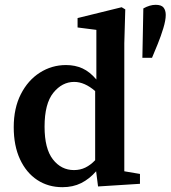

<svg xmlns="http://www.w3.org/2000/svg" viewBox="-20 -763 708 797"><path d="M165 -237Q165 -146 199.5 -101.5Q234 -57 287 -57Q313 -57 334.5 -67.5Q356 -78 375 -98V-385Q331 -423 288 -423Q238 -423 201.5 -378Q165 -333 165 -237ZM387 11 379 -52Q351 -20 317 -3Q283 14 239 14Q180 14 134.5 -16Q89 -46 63 -102Q37 -158 37 -235Q37 -314 66.5 -372Q96 -430 145.5 -461.5Q195 -493 254 -493Q292 -493 322.5 -479Q353 -465 380 -433V-639L302 -649V-688L485 -733L500 -724L496 -583V-52L561 -41V0ZM626 -743Q650 -743 659 -731.5Q668 -720 668 -701Q668 -679 658 -646Q648 -613 635 -581L611 -523H571L575 -728Q602 -743 626 -743Z"/></svg>

Font: Source Serif Pro SemiBold
Style: Regular
Weight: 600
Designer: Frank Grießhammer
Foundry: Adobe Systems Incorporated
Version: Version 3.001;hotconv 1.0.111;makeotfexe 2.5.65597